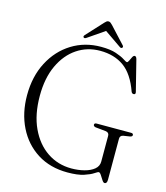

<svg xmlns="http://www.w3.org/2000/svg" viewBox="-126 -952 919 1062"><g transform="rotate(15 334.0 -421.0)"><path d="M586.5 -9Q586.5 13.5 572.5 13.5Q565.5 13.5 557.5 1Q549.5 -11.5 541.5 -24Q533.5 -36.5 527 -36.5Q521.5 -36.5 504.2 -24.8Q487 -13 452 -1.5Q417 10 359 10Q259.5 10 186.2 -36.2Q113 -82.5 73 -163Q33 -243.5 33 -345.5Q33 -453 76 -535.2Q119 -617.5 193 -663.5Q267 -709.5 360 -709.5Q413.5 -709.5 446.5 -698.2Q479.5 -687 496.5 -675.8Q513.5 -664.5 519 -664.5Q524 -664.5 529 -675.5Q534 -686.5 539.8 -697.8Q545.5 -709 552.5 -709Q561.5 -709 565.5 -694L609.5 -518.5Q613 -505 602.5 -503.5Q592 -502 587 -513Q554 -606.5 498.2 -646.8Q442.5 -687 361 -687Q288 -687 229.2 -647.8Q170.5 -608.5 136.2 -535.2Q102 -462 102 -360.5Q102 -253.5 137.8 -176.8Q173.5 -100 235 -58.5Q296.5 -17 374 -17Q413.5 -17 448 -26Q482.5 -35 503.5 -52.5Q524.5 -70 524.5 -96.5V-244Q524.5 -262.5 505 -265.5L445 -271.5Q432.5 -274.5 432.5 -283Q432.5 -293 445.5 -293H642.5Q655.5 -293 655.5 -283Q655.5 -275 643.5 -272L605 -266Q586.5 -262.5 586.5 -244ZM269.5 -737Q259 -729.5 253.5 -734Q247 -739.5 255 -748.5L341 -842Q347 -848.5 351.8 -852.2Q356.5 -856 363 -856Q370 -856 374.8 -852.2Q379.5 -848.5 386 -842L472.5 -748.5Q480 -740 473 -734Q467.5 -729 457 -737L363.5 -801.5Z"/></g></svg>

Font: Fraunces 144pt S050 Light
Style: Regular
Weight: 300
Version: Version 1.000; ttfautohint (v1.8.3)